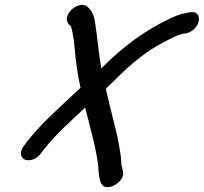

<svg xmlns="http://www.w3.org/2000/svg" viewBox="-20 -706 851 802"><path d="M771.8 -654.4 757 -651.5C729 -646.6 712.1 -638.6 688.9 -627.8C586.6 -580.2 494.4 -511.2 411.1 -428.2C408 -425 406.2 -423.2 403 -420C393 -477.8 386.5 -550.1 377.8 -607.7C372.2 -640.9 367.6 -659.6 343.1 -679.5C322.4 -694.4 291 -680 274.6 -661.2C238.4 -619.5 276.5 -596.5 276.5 -596.5C283.6 -571.2 288.4 -542 291.9 -504.6C296.1 -452 304.6 -390.5 316.4 -339.3C302 -326.2 287 -312.4 273.1 -299.2C212.2 -241.7 149.3 -186 93.7 -115.7C93.5 -115.5 93.2 -115 92.9 -114.6L79.6 -96.5C59.7 -70.4 66.3 -47.1 82.8 -39.7C98.3 -32.7 129.4 -36.4 150.1 -64.1L163.4 -81.7C212.6 -144.7 276.3 -201.1 335.9 -256.6C354.8 -177.5 379.3 -97.7 389.3 -20.8C392.2 1.5 391 23.7 397.9 46.9L400.6 56.2C417.6 105.5 508.9 52.8 493.1 6.8C490.6 -1.6 489.8 -6.9 487.2 -17.2C485.7 -30.4 486.6 -42 483.2 -63.1C477.6 -91 474.4 -122 465.6 -155.3C452 -209.3 436 -276.1 421.8 -334.9C436.8 -349 452.6 -364.3 469.1 -380.8C526.7 -439.3 598.2 -496.9 664.4 -529.9C695.9 -546.7 715.7 -557.7 741.9 -564.5L754.9 -566.3C755.6 -566.3 756.8 -566.5 757.6 -566.7C819.9 -581 831.5 -666.3 771.8 -654.4Z"/></svg>

Font: Just Breathe
Style: BdObl7
Weight: 400
Foundry: Cannot Into Space Fonts
Version: Version 0.72